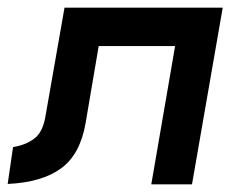

<svg xmlns="http://www.w3.org/2000/svg" viewBox="-37 -480 624 500"><path d="M543 -460 463 0H357L419 -360H220L186 -160Q172 -78 122 -41.5Q72 -5 -17 -1L-3 -97Q29 -102 51.5 -118.5Q74 -135 81 -175L131 -460Z"/></svg>

Font: Jost* Medium
Style: Italic
Weight: 500
Italic angle: -10°
Version: Version 3.7